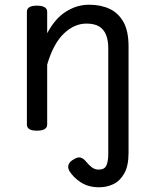

<svg xmlns="http://www.w3.org/2000/svg" viewBox="-20 -539 653 814"><path d="M525 109Q525 164 507 196Q489 228 461 241.5Q433 255 400 255Q355 255 322.5 234Q290 213 273 184Q266 169 271.5 157Q277 145 292 137Q309 126 321 129Q333 132 343 144Q357 161 369.5 170.5Q382 180 399 180Q423 180 431 162.5Q439 145 439 114V-334Q439 -368 429.5 -391.5Q420 -415 400 -427Q380 -439 346 -439Q321 -439 297 -428.5Q273 -418 251 -397Q229 -376 211 -343Q193 -310 180 -265V-11Q180 2 169 8.5Q158 15 136 15Q115 15 104.5 8.5Q94 2 94 -11V-489Q94 -502 104.5 -508.5Q115 -515 136 -515Q158 -515 169 -508.5Q180 -502 180 -489V-398Q196 -428 215.5 -451Q235 -474 258.5 -489Q282 -504 306.5 -511.5Q331 -519 358 -519Q407 -519 444.5 -501.5Q482 -484 503.5 -445.5Q525 -407 525 -343Z"/></svg>

Font: Playwrite NG Modern
Style: Regular
Weight: 400
Designer: Veronika Burian, José Scaglione
Foundry: TypeTogether
Version: Version 1.002